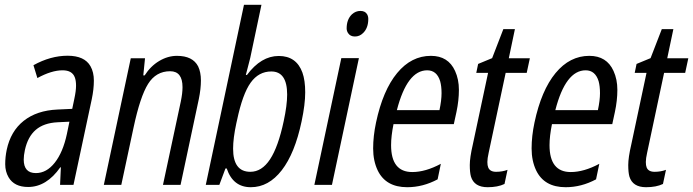

<svg xmlns="http://www.w3.org/2000/svg" viewBox="-20 -780 2924 810"><path d="M137.7 -450.7 121.1 -504.9Q193.4 -544.9 265.1 -544.9Q336.9 -544.9 361.8 -500.5Q376 -475.6 376 -439.7Q376 -403.8 367.2 -361.8L290 0H233.4L236.8 -74.2H234.4Q176.3 8.8 98.6 8.8Q40 8.8 16.1 -32.2Q2 -56.6 2 -87.2Q2 -117.7 8.3 -147.9Q24.9 -226.6 80.1 -270.3Q135.3 -314 222.2 -317.9L284.7 -320.8L293.5 -362.8Q300.8 -396.5 300.8 -418.5Q300.8 -440.4 295.4 -454.1Q284.2 -483.4 244.1 -483.4Q197.3 -483.4 137.7 -450.7ZM80.1 -106.9Q80.1 -49.8 131.3 -49.8Q176.3 -49.8 210.9 -93.5Q245.6 -137.2 262.2 -214.8L272.9 -266.6Q257.3 -266.1 222.7 -264.2Q164.6 -261.2 130.9 -232.2Q97.2 -203.1 85 -147Q80.1 -124 80.1 -106.9Z M591.8 -534.2 584.5 -461.9H590.3Q615.2 -501 651.6 -522.7Q688 -544.4 726.6 -544.4Q793 -544.4 815.9 -500Q827.6 -475.6 827.6 -440.4Q827.6 -405.3 818.8 -362.3L741.7 0H667.5L742.7 -351.6Q750 -386.7 750 -412.1Q750 -479.5 697.8 -479.5Q638.2 -479.5 604.7 -426Q571.3 -372.6 543.5 -242.2L491.7 0H418L531.7 -534.2Z M1022 -463.9Q1081.5 -543.9 1156 -543.9Q1230.5 -543.9 1255.9 -473.6Q1267.6 -440.9 1267.6 -390.4Q1267.6 -339.8 1252.4 -268.1Q1224.1 -133.3 1168.7 -61.8Q1113.3 9.8 1038.1 9.8Q962.9 9.8 936.5 -69.3H931.2Q919.4 -37.6 905.3 0H848.1L1009.3 -759.8H1083L1035.6 -535.2Q1034.7 -530.3 1028.1 -506.1Q1021.5 -481.9 1017.1 -463.9ZM1191.4 -381.3Q1191.4 -478.5 1124.5 -478.5Q1071.3 -478.5 1037.4 -431.2Q1003.4 -383.8 980 -272.9L977.1 -260.3Q963.4 -196.8 963.4 -152.8Q963.4 -55.2 1036.1 -55.2Q1084.5 -55.2 1119.1 -107.7Q1153.8 -160.2 1176.8 -268.6Q1191.4 -335.9 1191.4 -381.3Z M1464.8 -719.7Q1480.5 -733.9 1500.5 -733.9Q1520.5 -733.9 1528.8 -719.7Q1533.7 -710.9 1533.7 -700.2Q1533.7 -661.6 1511.7 -640.6Q1497.1 -626 1477.3 -626Q1457.5 -626 1448.2 -640.6Q1442.4 -649.9 1442.4 -660.2Q1442.4 -698.2 1464.8 -719.7ZM1380.4 0H1306.2L1419.9 -534.7H1494.1Z M1697.8 9.8Q1607.4 9.8 1573.2 -61.5Q1554.2 -101.6 1554.2 -153.6Q1554.2 -205.6 1566.4 -263.2Q1595.2 -398.9 1655.3 -471.7Q1715.3 -544.4 1797.9 -544.4Q1871.1 -544.4 1899.9 -480.5Q1916 -445.3 1916 -400.9Q1916 -356.4 1905.8 -308.1L1894.5 -256.3H1640.1Q1629.9 -205.6 1629.9 -167.5Q1629.9 -54.2 1719.2 -54.2Q1774.9 -54.2 1839.8 -88.9L1826.2 -23.4Q1764.2 9.8 1697.8 9.8ZM1834 -315.4Q1842.8 -356.9 1842.8 -386.7Q1842.8 -416.5 1836.9 -437.5Q1822.8 -483.4 1782.2 -483.4Q1697.8 -483.4 1654.3 -315.4Z M2041.5 -135.3Q2036.1 -111.3 2036.1 -96.7Q2036.1 -82 2039.6 -73.7Q2046.9 -55.2 2073 -55.2Q2099.1 -55.2 2121.1 -63.5L2108.4 -3.9Q2080.1 9.8 2037.1 9.8Q1980.5 9.8 1966.8 -35.2Q1961.9 -52.7 1961.9 -84Q1961.9 -115.2 1974.6 -169.9L2039.1 -472.7H1989.3L1997.1 -510.3L2056.2 -534.7L2103.5 -657.2H2152.3L2126.5 -534.2H2215.3L2202.1 -472.7H2113.3Z M2366.2 9.8Q2275.9 9.8 2241.7 -61.5Q2222.7 -101.6 2222.7 -153.6Q2222.7 -205.6 2234.9 -263.2Q2263.7 -398.9 2323.7 -471.7Q2383.8 -544.4 2466.3 -544.4Q2539.6 -544.4 2568.4 -480.5Q2584.5 -445.3 2584.5 -400.9Q2584.5 -356.4 2574.2 -308.1L2563 -256.3H2308.6Q2298.3 -205.6 2298.3 -167.5Q2298.3 -54.2 2387.7 -54.2Q2443.4 -54.2 2508.3 -88.9L2494.6 -23.4Q2432.6 9.8 2366.2 9.8ZM2502.4 -315.4Q2511.2 -356.9 2511.2 -386.7Q2511.2 -416.5 2505.4 -437.5Q2491.2 -483.4 2450.7 -483.4Q2366.2 -483.4 2322.8 -315.4Z M2710 -135.3Q2704.6 -111.3 2704.6 -96.7Q2704.6 -82 2708 -73.7Q2715.3 -55.2 2741.5 -55.2Q2767.6 -55.2 2789.6 -63.5L2776.9 -3.9Q2748.5 9.8 2705.6 9.8Q2648.9 9.8 2635.3 -35.2Q2630.4 -52.7 2630.4 -84Q2630.4 -115.2 2643.1 -169.9L2707.5 -472.7H2657.7L2665.5 -510.3L2724.6 -534.7L2772 -657.2H2820.8L2794.9 -534.2H2883.8L2870.6 -472.7H2781.7Z"/></svg>

Font: Open Sans Hebrew Condensed
Style: Italic
Weight: 400
Width: 3
Italic angle: -12°
Foundry: Ascender Corporation, Yanek Iontef
Version: Version 2.001;PS 002.001;hotconv 1.0.70;makeotf.lib2.5.58329